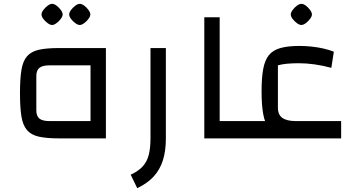

<svg xmlns="http://www.w3.org/2000/svg" viewBox="-20 -720 1845 999"><path d="M287 0Q222 0 182 -9Q142 -18 120.5 -43Q99 -68 91.5 -114Q84 -160 84 -235Q84 -310 91.5 -356Q99 -402 120.5 -427Q142 -452 182 -461Q222 -470 287 -470H531V0ZM238 -90H451V-380H238Q201 -380 185 -367Q169 -354 169 -324V-146Q169 -116 185 -103Q201 -90 238 -90ZM251 -590Q241 -590 228 -599.5Q215 -609 205.5 -621.5Q196 -634 196 -645Q196 -655 205.5 -668Q215 -681 228 -690.5Q241 -700 251 -700Q262 -700 274.5 -690.5Q287 -681 296.5 -668Q306 -655 306 -645Q306 -635 296.5 -622Q287 -609 274 -599.5Q261 -590 251 -590ZM395 -590Q385 -590 372 -599.5Q359 -609 349.5 -621.5Q340 -634 340 -645Q340 -655 349.5 -668Q359 -681 372 -690.5Q385 -700 395 -700Q406 -700 418.5 -690.5Q431 -681 440.5 -668Q450 -655 450 -645Q450 -635 440.5 -622Q431 -609 418 -599.5Q405 -590 395 -590Z M694 259 660 189Q699 171 721.5 147Q744 123 753.5 87.5Q763 52 763 0V-470H843V0Q843 66 827.5 114.5Q812 163 779.5 198.5Q747 234 694 259Z M1043 0V-630H1123V-90H1223V0ZM1223 0V-90Q1235 -90 1239 -78Q1243 -66 1243 -45Q1243 -24 1239 -12Q1235 0 1223 0Z M1537 0Q1477 0 1439.5 -12Q1402 -24 1380 -51.5Q1358 -79 1349.5 -126.5Q1341 -174 1341 -245Q1341 -315 1349.5 -361Q1358 -407 1379 -433Q1400 -459 1439 -470Q1478 -481 1538 -481Q1569 -481 1602 -477.5Q1635 -474 1665 -467Q1695 -460 1717 -451L1704 -367Q1660 -379 1617 -385Q1574 -391 1535 -391Q1502 -391 1474 -388.5Q1446 -386 1426 -380V-164Q1425 -124 1448.5 -107Q1472 -90 1519 -90H1755V0ZM1223 0V-90H1460L1537 0ZM1223 0Q1211 0 1207 -12Q1203 -24 1203 -45Q1203 -66 1207 -78Q1211 -90 1223 -90ZM1548 -590Q1538 -590 1525 -599.5Q1512 -609 1502.5 -621.5Q1493 -634 1493 -645Q1493 -655 1502.5 -668Q1512 -681 1525 -690.5Q1538 -700 1548 -700Q1559 -700 1571.5 -690.5Q1584 -681 1593.5 -668Q1603 -655 1603 -645Q1603 -635 1593.5 -622Q1584 -609 1571 -599.5Q1558 -590 1548 -590Z"/></svg>

Font: Changa ExtraLight
Style: Regular
Weight: 400
Version: Version 3.002; ttfautohint (v1.8.2)